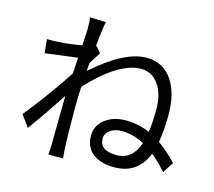

<svg xmlns="http://www.w3.org/2000/svg" viewBox="-114 -931 1228 1104"><g transform="rotate(15 500.0 -379.0)"><path d="M771 -171Q704 -207 636 -207Q597 -207 569 -188Q540 -167 540 -138Q540 -65 641 -65Q735 -65 771 -171ZM399 -606Q385 -585 355 -537Q355 -529 353 -513L351 -488Q534 -651 666 -651Q764 -651 819 -571Q871 -494 871 -367Q871 -271 858 -202Q912 -164 968 -105L926 -40Q884 -88 838 -126Q786 6 646 6Q569 6 523 -27Q471 -64 471 -135Q471 -195 519 -233Q568 -272 643 -272Q719 -272 787 -242Q795 -298 795 -381Q795 -472 754 -528Q715 -581 652 -581Q521 -581 345 -393Q341 -333 341 -266Q341 -116 345 -27Q347 5 350 33H263Q266 -9 266 -26Q268 -237 269 -280L270 -318Q183 -186 109 -84L59 -153Q192 -320 278 -454L284 -549L91 -524L83 -606Q103 -605 148 -607Q217 -611 289 -624Q294 -701 294 -717Q294 -771 290 -791L385 -788Q375 -742 365 -639L370 -641Z"/></g></svg>

Font: KaiGen Gothic CN Regular
Style: Regular
Weight: 400
Designer: Ryoko NISHIZUKA  (kana & ideographs); Paul D. Hunt (Latin, Greek & Cyrillic); Wenlong ZHANG  (bopomofo); Sandoll Communi
Foundry: Adobe Systems Incorporated
Version: Version 1.002.20150501